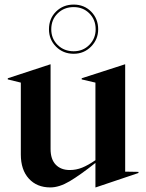

<svg xmlns="http://www.w3.org/2000/svg" viewBox="-20 -804 639 839"><path d="M71 -129V-443L14 -457V-462L200 -523H201V-153Q201 -108 223.5 -84.5Q246 -61 285 -61Q313 -61 339 -71.5Q365 -82 397 -104V-443L337 -457V-462L526 -523H527V-54L585 -53V-48L398 15H397V-92Q330 -39 284.5 -12Q239 15 200 15Q141 15 106 -23.5Q71 -62 71 -129ZM194 -676Q194 -723 225 -753.5Q256 -784 302 -784Q348 -784 378.5 -753Q409 -722 409 -676Q409 -632 378 -600.5Q347 -569 302 -569Q256 -569 225 -600Q194 -631 194 -676ZM302 -580Q343 -580 370.5 -608Q398 -636 398 -676Q398 -718 370.5 -745.5Q343 -773 302 -773Q260 -773 232 -745.5Q204 -718 204 -676Q204 -635 232 -607.5Q260 -580 302 -580Z"/></svg>

Font: Nyght Serif Medium
Style: Regular
Weight: 500
Designer: Maksym Kobuzan
Version: Version 0.410